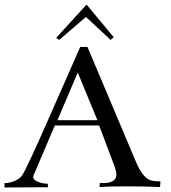

<svg xmlns="http://www.w3.org/2000/svg" viewBox="-20 -825 757 850"><path d="M228.5 -657.2 363.3 -804.7 483.4 -660.2 469.7 -648.4 360.4 -750 242.2 -648.4ZM418.9 -269.5H222.7L129.9 -51.8Q127 -46.9 127 -42Q127 -28.3 148.4 -20Q169.9 -11.7 191.4 -11.7L192.4 3.9L0 4.9V-14.6Q1 -14.6 2 -14.6Q20.5 -14.6 42 -22.9Q63.5 -31.2 76.2 -45.9Q92.8 -65.4 213.9 -341.8L335 -617.2H367.2L581.1 -110.4Q608.4 -44.9 640.6 -29.3Q649.4 -25.4 659.2 -23.9Q668.9 -22.5 677.7 -22.5Q686.5 -22.5 690.4 -21.5L688.5 2.9Q623 0 541 0Q466.8 0 420.9 2.9L421.9 -15.6Q421.9 -14.6 439.5 -14.6Q474.6 -14.6 488.3 -31.2Q495.1 -39.1 495.1 -52.7Q495.1 -65.4 489.3 -81.1L484.4 -95.7ZM234.4 -293H411.1L324.2 -503.9Z"/></svg>

Font: Bentham
Style: Regular
Weight: 400
Version: Version 002.002